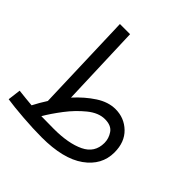

<svg xmlns="http://www.w3.org/2000/svg" viewBox="-186 -841 1002 1002"><g transform="rotate(45 315.0 -340.5)"><path d="M282 -63Q229 -63 188 -64Q213 -107 252.5 -159Q292 -211 339.5 -249.5Q387 -288 434 -288Q481 -288 500.5 -259.5Q520 -231 520 -198Q520 -126 454.5 -94.5Q389 -63 282 -63ZM268 13Q426 13 509 -46.5Q592 -106 592 -200Q592 -276 546.5 -320Q501 -364 436 -364Q383 -364 330 -329.5Q277 -295 229 -242L213 -694H138L156 -144Q132 -107 112 -68Q88 -70 64.5 -72.5Q41 -75 14 -78L5 -6Q50 1 127 7Q204 13 268 13Z"/></g></svg>

Font: Noto Sans Arabic Condensed
Style: Regular
Weight: 400
Width: 3
Designer: Nadine Chahine
Foundry: Monotype Imaging Inc.
Version: 1.001